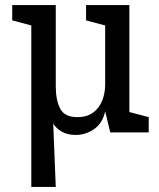

<svg xmlns="http://www.w3.org/2000/svg" viewBox="-20 -520 625 754"><path d="M103 -420 28 -440V-500H199V-183Q199 -126 216.5 -93Q234 -60 284 -60Q314 -60 334.5 -71Q355 -82 368 -100.5Q381 -119 387 -142Q393 -165 393 -189V-420L318 -440V-500H488V-80L564 -60V0H413L393 -83Q383 -36 349.5 -13Q316 10 277 10Q245 10 222.5 -3Q200 -16 189 -35L199 214H103Z"/></svg>

Font: HermeneusOne
Style: Regular
Weight: 400
Designer: Rodrigo Fuenzalida, Pablo Impallari
Foundry: Pablo Impallari, Rodrigo Fuenzalida
Version: Version 1.000; ttfautohint (v0.8) -G 200 -r 50